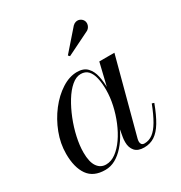

<svg xmlns="http://www.w3.org/2000/svg" viewBox="-164 -802 875 930"><g transform="rotate(-30 273.0 -337.5)"><path d="M158 10Q92 10 61.8 -33.2Q31.5 -76.5 31.5 -152.5Q31.5 -210 53 -266.2Q74.5 -322.5 110 -368.5Q145.5 -414.5 188.8 -442.2Q232 -470 275 -470Q311.5 -470 331 -449.5Q350.5 -429 357.5 -396Q364.5 -363 364.5 -325Q364.5 -291 357.8 -253Q351 -215 338 -177.5Q325 -140 306.8 -106.2Q288.5 -72.5 265.2 -46.2Q242 -20 215.2 -5Q188.5 10 158 10ZM174 -11Q203 -11 229.5 -30.5Q256 -50 278.8 -82.8Q301.5 -115.5 318.5 -156.5Q335.5 -197.5 345 -240.8Q354.5 -284 354.5 -324Q354.5 -361.5 348 -390.5Q341.5 -419.5 326.5 -436Q311.5 -452.5 285.5 -452.5Q259.5 -452.5 233.8 -430.5Q208 -408.5 185.5 -371.8Q163 -335 145.2 -290.5Q127.5 -246 117.5 -200.5Q107.5 -155 107.5 -116Q107.5 -63 125.5 -37Q143.5 -11 174 -11ZM375.5 10Q340.5 10 324 -9Q307.5 -28 307.5 -58Q307.5 -66.5 308 -73.2Q308.5 -80 309.5 -85L322.5 -158.5L347 -234.5L361 -321L394.5 -460H479L368 -43Q366 -35.5 366 -27Q366 -18.5 370.8 -12.5Q375.5 -6.5 386.5 -6.5Q411.5 -6.5 432.5 -22Q453.5 -37.5 473 -70.8Q492.5 -104 513 -157L525 -153Q503.5 -95.5 481.8 -59.5Q460 -23.5 434.5 -6.8Q409 10 375.5 10ZM284.5 -553 277 -561 375 -673Q383 -680.5 391.2 -683Q399.5 -685.5 407.2 -684Q415 -682.5 421.2 -678Q427.5 -673.5 431 -667.5Q436 -659.5 435.5 -649.8Q435 -640 430.2 -631.8Q425.5 -623.5 417.5 -618.5Z"/></g></svg>

Font: Bodoni Moda 18pt
Style: Italic
Weight: 400
Italic angle: -13°
Designer: Owen Earl
Foundry: indestructible type
Version: Version 2.005